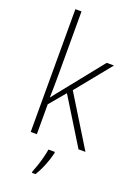

<svg xmlns="http://www.w3.org/2000/svg" viewBox="-181 -828 783 1117"><g transform="rotate(20 211.0 -269.5)"><path d="M120 -375Q120 -302 118 -227H119Q132 -244 143.5 -258.5Q155 -273 168 -289L360 -529H405L229 -312L421 0H378L203 -284L120 -185V0H82V-760H120ZM254 69Q246 105 229.5 146Q213 187 192 221H170V213Q177 196 186.5 168.5Q196 141 203.5 111.5Q211 82 214 61H254Z"/></g></svg>

Font: Noto Sans Hebrew SemiCondensed ExtraLight
Style: Regular
Weight: 200
Width: 4
Designer: Monotype Design Team
Foundry: Monotype Imaging Inc.
Version: Version 2.004; ttfautohint (v1.8.4.7-5d5b)